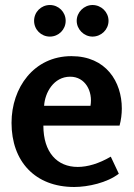

<svg xmlns="http://www.w3.org/2000/svg" viewBox="-20 -735 534 766"><path d="M242 -652C242 -687 214 -715 179 -715C144 -715 116 -687 116 -652C116 -617 144 -589 179 -589C214 -589 242 -617 242 -652ZM413 -652C413 -687 384 -715 349 -715C315 -715 286 -686 286 -652C286 -618 315 -589 349 -589C384 -589 413 -617 413 -652ZM265 -511C115 -511 26 -385 26 -245C26 -91 120 11 276 11C331 11 408 -6 454 -42L422 -110C374 -82 329 -69 290 -69C208 -69 153 -127 153 -234H457C463 -256 466 -280 466 -302C466 -409 403 -511 265 -511ZM260 -429C320 -429 351 -371 341 -313H156C159 -365 194 -429 260 -429Z"/></svg>

Font: Rosario
Style: Bold
Weight: 700
Designer: Hector Gatti
Foundry: Omnibus Type
Version: Version 1.100